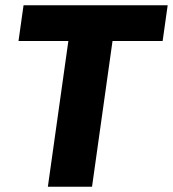

<svg xmlns="http://www.w3.org/2000/svg" viewBox="-20 -706 654 726"><path d="M161 0 238.5 -551H50L69 -686H614L595 -551H405.5L328 0Z"/></svg>

Font: Chivo Medium
Style: Italic
Weight: 500
Italic angle: -8.05°
Designer: Hector Gatti
Foundry: Omnibus-Type
Version: Version 2.002